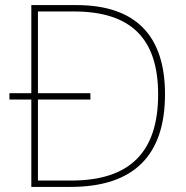

<svg xmlns="http://www.w3.org/2000/svg" viewBox="-20 -734 732 754"><path d="M280 -714H103V-368H17V-343H103V0H257C507 0 628 -125 628 -364C628 -591 516 -714 280 -714ZM270 -689C502 -689 601 -575 601 -363C601 -136 489 -25 260 -25H129V-343H335V-368H129V-689Z"/></svg>

Font: Noto Sans Sinhala Thin
Style: Regular
Weight: 100
Designer: Jelle Bosma - Monotype Design Team
Foundry: Monotype Imaging Inc.
Version: Version 2.006